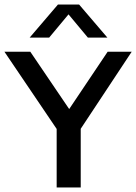

<svg xmlns="http://www.w3.org/2000/svg" viewBox="-36 -822 598 842"><path d="M212.5 0V-298.5L234.5 -224L-16.5 -595H97L283.5 -320H251.5L436 -595H541.5L296 -224L318 -297.5V0ZM94 -657 218 -802H311L435 -657H349.5L254.5 -771H274.5L179.5 -657Z"/></svg>

Font: Encode Sans SC Medium
Style: Regular
Weight: 500
Version: Version 3.002